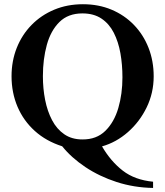

<svg xmlns="http://www.w3.org/2000/svg" viewBox="-20 -695 791 918"><path d="M714.8 -330.1Q714.8 -251 681.4 -181.9Q647.9 -112.8 591.8 -63.5Q535.6 -14.2 467.8 4.9Q509.3 76.2 566.9 120.8Q624.5 165.5 711.9 173.8V203.6Q620.6 202.1 537.8 175.3Q455.1 148.4 388.2 103.8Q321.3 59.1 277.3 4.4Q200.7 -20 146.5 -68.8Q92.3 -117.7 63.7 -184.8Q35.2 -252 35.2 -330.6Q35.2 -403.3 60.1 -466.1Q85 -528.8 130.9 -575.7Q176.8 -622.6 239.3 -648.7Q301.8 -674.8 376.5 -674.8Q451.2 -674.8 512.9 -648.9Q574.7 -623 620.1 -576.2Q665.5 -529.3 690.2 -466.3Q714.8 -403.3 714.8 -330.1ZM565.4 -325.2Q565.4 -385.7 555.7 -440.7Q545.9 -495.6 523.9 -538.6Q502 -581.5 465.1 -606.2Q428.2 -630.9 374 -630.9Q305.7 -630.9 264.2 -589.8Q222.7 -548.8 203.9 -480.5Q185.1 -412.1 185.1 -330.6Q185.1 -271.5 195.8 -217.3Q206.5 -163.1 229 -120.4Q251.5 -77.6 287.4 -53Q323.2 -28.3 374 -28.3Q441.4 -27.8 483.6 -69.3Q525.9 -110.8 545.7 -178.5Q565.4 -246.1 565.4 -325.2Z"/></svg>

Font: Awami Nastaliq
Style: Bold
Weight: 700
Designer: Peter Martin, SIL International
Foundry: SIL International
Version: Version 3.100